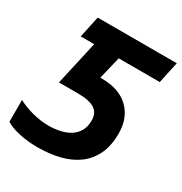

<svg xmlns="http://www.w3.org/2000/svg" viewBox="-169 -840 926 976"><g transform="rotate(30 294.0 -352.0)"><path d="M180 -113Q215 -113 247.5 -120Q280 -127 305 -142.5Q330 -158 344.5 -183.5Q359 -209 359 -245Q359 -290 327.5 -310Q296 -330 230 -330H118L176 -588H97L124 -714H588L561 -588H320L288 -456H299Q399 -456 455 -402Q511 -348 511 -257Q511 -185 487 -134.5Q463 -84 420 -52Q377 -20 317.5 -5Q258 10 187 10Q133 10 82.5 -0.5Q32 -11 0 -31V-159Q17 -150 38.5 -141.5Q60 -133 84 -126.5Q108 -120 133 -116.5Q158 -113 180 -113Z"/></g></svg>

Font: BC Sans
Style: Bold Italic
Weight: 700
Italic angle: -12°
Designer: Monotype Design Team
Province of B.C.
Foundry: Monotype Imaging Inc.
Version: Version 2.000;GOOG;noto-source:20170915:90ef993387c0